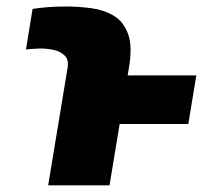

<svg xmlns="http://www.w3.org/2000/svg" viewBox="-20 -558 637 578"><path d="M309.7 0H125L183.2 -352.3Q187.9 -377.8 174.9 -390.6Q161.9 -403.4 141.9 -407.7Q121.8 -411.9 103.7 -411.9Q90.2 -411.9 80.3 -411Q70.3 -410.2 58.2 -409.1L78.1 -531.2Q99.8 -534.4 123.6 -536.4Q147.4 -538.4 179 -538.4Q216.3 -538.4 254.3 -533.4Q292.3 -528.4 322.1 -510.8Q351.9 -493.3 365.6 -455.6Q379.3 -418 367.9 -352.3L364.3 -331H571L546.9 -184.7H340.2Z"/></svg>

Font: Inter UI Black
Style: Italic
Weight: 900
Italic angle: -9.39999°
Designer: Rasmus Andersson
Foundry: rsms
Version: 3.2;8d6f07862